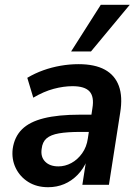

<svg xmlns="http://www.w3.org/2000/svg" viewBox="-20 -772 578 802"><path d="M181 10Q133 10 98 -12Q63 -34 45.5 -70.5Q28 -107 33 -150Q40 -200 71.5 -231.5Q103 -263 163 -278Q223 -293 314 -293H376L366 -221H317Q261 -221 226.5 -215Q192 -209 174.5 -194Q157 -179 154 -150Q149 -117 168.5 -97Q188 -77 224 -77Q252 -77 278 -91Q304 -105 323 -131.5Q342 -158 347 -194L366 -320Q374 -368 354 -390Q334 -412 283 -412Q246 -412 204.5 -401Q163 -390 119 -364L94 -447Q126 -466 161 -478.5Q196 -491 233.5 -497.5Q271 -504 308 -504Q376 -504 418 -481Q460 -458 476.5 -413Q493 -368 482 -301L435 0H324L340 -103H344Q329 -67 304 -41.5Q279 -16 248 -3Q217 10 181 10ZM277 -557 401 -752H522L360 -557Z"/></svg>

Font: Nunito Sans 10pt SemiCondensed
Style: Bold Italic
Weight: 700
Width: 4
Italic angle: -9°
Designer: Vernon Adams
Foundry: Vernon Adams
Version: Version 3.101;gftools[0.9.27]